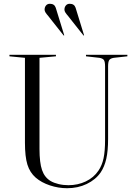

<svg xmlns="http://www.w3.org/2000/svg" viewBox="-20 -980 705 1016"><path d="M506 -674 435 -682V-690H654V-682L582 -674Q564 -671 558 -662Q552 -653 552 -629V-245Q552 -182 542.5 -140Q533 -98 513 -68Q486 -29 439 -6.5Q392 16 335 16Q289 16 244 1Q199 -14 169 -40Q138 -67 125 -109Q112 -151 112 -225V-674L30 -682V-690H276V-682L189 -674V-192Q189 -119 202.5 -80Q216 -41 248 -22Q265 -12 290 -6Q315 0 342 0Q392 0 434 -20Q476 -40 501 -77Q520 -105 528 -142.5Q536 -180 536 -240V-629Q536 -653 530 -662Q524 -671 506 -674ZM317 -792 252 -874 238 -892Q225 -907 220.5 -914.5Q216 -922 216 -929Q216 -942 223.5 -951Q231 -960 244 -960Q268 -960 275 -939L320 -793ZM422 -792 357 -874 343 -892Q330 -907 325.5 -914.5Q321 -922 321 -929Q321 -942 328.5 -951Q336 -960 349 -960Q373 -960 380 -939L425 -793Z"/></svg>

Font: Libre Caslon Display
Style: Regular
Weight: 400
Designer: Pablo Impallari, Rodrigo Fuenzalida
Foundry: Pablo Impallari, Rodrigo Fuenzalida
Version: Version 1.100; ttfautohint (v1.6) -l 8 -r 50 -G 200 -x 14 -D